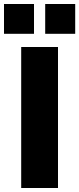

<svg xmlns="http://www.w3.org/2000/svg" viewBox="-42 -940 396 960"><path d="M64 0V-705H248V0ZM184 -771V-920H334V-771ZM-22 -771V-920H128V-771Z"/></svg>

Font: Nunito Sans Black
Style: Regular
Weight: 900
Designer: Vernon Adams
Foundry: Vernon Adams
Version: Version 3.006; ttfautohint (v1.8.3)